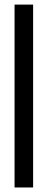

<svg xmlns="http://www.w3.org/2000/svg" viewBox="-20 -680 207 835"><path d="M43.3 135.3V-660H124V135.3Z"/></svg>

Font: Bricolage Grotesque 96pt ExtraBold SemiCondensed
Style: Regular
Weight: 800
Width: 4
Version: Version 1.001;gftools[0.9.33.dev8+g029e19f]